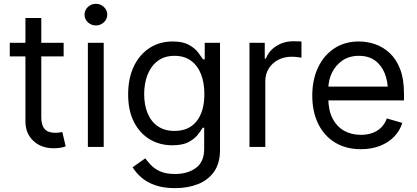

<svg xmlns="http://www.w3.org/2000/svg" viewBox="-20 -770 2186 1006"><path d="M313.5 -545.9V-474.6H31.2V-545.9ZM113.3 -675.8H196.3V-156.2Q196.3 -113.8 213.9 -94Q231.4 -74.2 269.5 -74.2Q277.8 -74.2 286.9 -75.2Q295.9 -76.2 306.6 -78.1L324.2 -2.9Q312.5 1.5 295.7 4.2Q278.8 6.8 261.7 6.8Q195.8 6.8 154.5 -32.2Q113.3 -71.3 113.3 -133.8Z M440.4 0V-545.9H523.4V0ZM482.4 -636.7Q458 -636.7 440.4 -653.3Q422.9 -669.9 422.9 -693.4Q422.9 -716.8 440.4 -733.4Q458 -750 482.4 -750Q506.8 -750 524.4 -733.4Q542 -716.8 542 -693.4Q542 -669.9 524.4 -653.3Q506.8 -636.7 482.4 -636.7Z M897.5 215.8Q836.9 215.8 793.2 200.4Q749.5 185.1 720.7 159.9Q691.9 134.8 674.8 106.4L741.2 59.6Q752.4 74.7 770 94Q787.6 113.3 817.9 127.4Q848.1 141.6 897.5 141.6Q963.4 141.6 1006.6 109.9Q1049.8 78.1 1049.8 9.8V-100.6H1042Q1033.2 -85.9 1016.4 -64.2Q999.5 -42.5 968 -25.6Q936.5 -8.8 882.8 -8.8Q816.9 -8.8 764.6 -40Q712.4 -71.3 681.9 -130.9Q651.4 -190.4 651.4 -275.4Q651.4 -359.4 680.9 -421.6Q710.4 -483.9 763.2 -518.3Q815.9 -552.7 884.8 -552.7Q938 -552.7 969.5 -535.2Q1001 -517.6 1017.8 -495.4Q1034.7 -473.1 1043.9 -459H1052.7V-545.9H1132.8V15.6Q1132.8 85.9 1101.3 130.1Q1069.8 174.3 1016.4 195.1Q962.9 215.8 897.5 215.8ZM894.5 -84Q970.2 -84 1010.5 -135.3Q1050.8 -186.5 1050.8 -277.3Q1050.8 -336.4 1033.2 -381.3Q1015.6 -426.3 980.7 -451.9Q945.8 -477.5 894.5 -477.5Q841.3 -477.5 805.9 -450.4Q770.5 -423.3 752.9 -377.9Q735.4 -332.5 735.4 -277.3Q735.4 -220.7 753.2 -177Q771 -133.3 806.6 -108.6Q842.3 -84 894.5 -84Z M1287.1 0V-545.9H1367.2V-462.9H1373Q1388.2 -503.4 1427.5 -528.6Q1466.8 -553.7 1515.6 -553.7Q1524.9 -553.7 1538.6 -553.5Q1552.2 -553.2 1559.6 -552.7V-467.8Q1555.2 -468.8 1540 -470.7Q1524.9 -472.7 1507.8 -472.7Q1468.3 -472.7 1437 -456.1Q1405.8 -439.5 1387.9 -410.6Q1370.1 -381.8 1370.1 -344.7V0Z M1871.1 11.7Q1792.5 11.7 1735.1 -23.4Q1677.7 -58.6 1647 -121.8Q1616.2 -185.1 1616.2 -268.6Q1616.2 -352.5 1646.5 -416.5Q1676.8 -480.5 1731.7 -516.6Q1786.6 -552.7 1860.4 -552.7Q1902.8 -552.7 1944.8 -538.6Q1986.8 -524.4 2021.2 -492.7Q2055.7 -460.9 2076.2 -408.7Q2096.7 -356.4 2096.7 -280.3V-244.1H1675.8V-316.4H2051.3L2012.7 -289.1Q2012.7 -343.8 1995.6 -386.2Q1978.5 -428.7 1944.6 -453.1Q1910.6 -477.5 1860.4 -477.5Q1810.1 -477.5 1774.2 -452.9Q1738.3 -428.2 1719.2 -388.7Q1700.2 -349.1 1700.2 -303.7V-255.9Q1700.2 -193.8 1721.7 -150.9Q1743.2 -107.9 1781.7 -85.7Q1820.3 -63.5 1871.1 -63.5Q1903.8 -63.5 1930.7 -73Q1957.5 -82.5 1977.1 -101.8Q1996.6 -121.1 2006.8 -149.4L2087.9 -126Q2075.2 -85 2045.2 -54Q2015.1 -22.9 1970.7 -5.6Q1926.3 11.7 1871.1 11.7Z"/></svg>

Font: Inter
Style: Regular
Weight: 400
Designer: Rasmus Andersson
Foundry: rsms
Version: Version 4.000;git-8c9346024